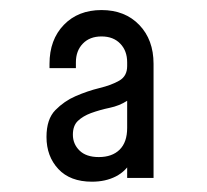

<svg xmlns="http://www.w3.org/2000/svg" viewBox="-20 -780 412 382"><path d="M163 -418.5Q119.5 -418.5 96 -443.8Q72.5 -469 72.5 -507.5Q72.5 -543 90.2 -561Q108 -579 130 -588.5Q154 -599 177.8 -604.8Q201.5 -610.5 217.2 -619.5Q233 -628.5 233 -648.5V-656Q233 -679 219.2 -693.2Q205.5 -707.5 182 -707.5Q158.5 -707.5 144.8 -693.2Q131 -679 131 -656V-644.5H78.5V-653Q78.5 -701 107 -730.5Q135.5 -760 182 -760Q228.5 -760 257 -730.5Q285.5 -701 285.5 -653V-426H233V-472.5L242.5 -461Q231 -439.5 210.5 -429Q190 -418.5 163 -418.5ZM176.5 -467.5Q203 -467.5 218 -482.2Q233 -497 233 -525.5V-579.5Q217.5 -569.5 198.2 -565.5Q179 -561.5 161 -555Q145 -549 135 -539.5Q125 -530 125 -512Q125 -493.5 138.2 -480.5Q151.5 -467.5 176.5 -467.5Z"/></svg>

Font: Mohave Light
Style: Regular
Weight: 400
Version: Version 2.003